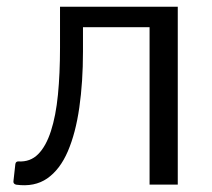

<svg xmlns="http://www.w3.org/2000/svg" viewBox="-20 -550 632 572"><path d="M28.1 0.2Q19.3 -2.1 20 -9.7L25.7 -61Q26.9 -69.4 35 -69.1Q70.2 -67.1 93.6 -90.7Q117.1 -114.2 131.7 -159.5Q146.4 -204.7 152.6 -267.7Q158.8 -330.7 158.8 -407.6V-530H509.6V0H425.6V-468.9H227.2V-396.3Q227.2 -305.8 216.3 -229.7Q205.4 -153.5 182.1 -99.2Q158.7 -44.9 120.8 -18.5Q82.8 7.8 28.1 0.2Z"/></svg>

Font: Libre Franklin Thin
Style: Regular
Weight: 100
Designer: Pablo Impallari, Rodrigo Fuenzalida, Nhung Nguyen
Foundry: Impallari Type
Version: Version 3.000